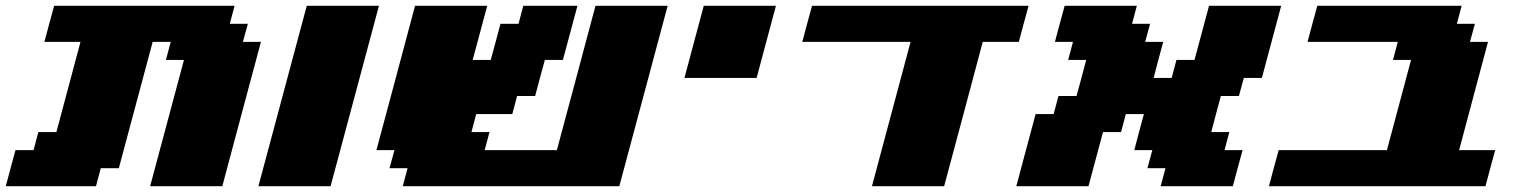

<svg xmlns="http://www.w3.org/2000/svg" viewBox="-20 -645 5290 665"><path d="M500 0H750Q772 -83 816.7 -250Q861.3 -417 883.8 -500H821.3L838.4 -562.5H775.9L792.5 -625H167.5Q161.6 -604 150.4 -562.3Q139.2 -520.5 133.8 -500H258.8L175.3 -187.5H112.8L96.2 -125H33.7Q27.8 -104 16.6 -62.5Q5.4 -21 0 0H312.5L329.1 -62.5H391.6L508.8 -500H571.3L554.7 -437.5H617.2Z M875 0H1125Q1152.8 -104 1208.7 -312.3Q1264.6 -520.5 1292.5 -625H1042.5Q1014.6 -520.5 958.7 -312.3Q902.8 -104 875 0Z M1375 0H2125Q2152.8 -104 2208.7 -312.3Q2264.6 -520.5 2292.5 -625H2042.5Q2020.5 -542 1975.8 -375.2Q1931.2 -208.5 1908.7 -125H1658.7L1675.3 -187.5H1612.8L1629.4 -250H1754.4L1771 -312.5H1833.5Q1838.9 -333 1850.1 -375Q1861.3 -417 1867.2 -437.5H1929.7L1980 -625H1792.5L1775.9 -562.5H1713.4Q1708 -542 1696.8 -500.2Q1685.5 -458.5 1679.7 -437.5H1617.2L1667.5 -625H1417.5Q1395.5 -542 1350.8 -375Q1306.2 -208 1283.7 -125H1346.2L1329.1 -62.5H1391.6Z M2350.6 -375H2600.6Q2611.8 -416.5 2634 -500Q2656.2 -583.5 2667.5 -625H2417.5Q2406.2 -583.5 2384 -500Q2361.8 -416.5 2350.6 -375Z M3000 0H3250Q3272.5 -83 3317.1 -250Q3361.8 -417 3383.8 -500H3508.8Q3514.2 -520.5 3525.4 -562.3Q3536.6 -604 3542.5 -625H2792.5Q2786.6 -604 2775.4 -562.3Q2764.2 -520.5 2758.8 -500H3133.8Q3111.8 -417 3066.9 -250Q3022 -83 3000 0Z M4000 0H4250Q4255.4 -21 4266.6 -62.5Q4277.8 -104 4283.7 -125H4221.2L4237.8 -187.5H4175.3Q4180.7 -208.5 4191.7 -250.2Q4202.6 -292 4208.5 -312.5H4271L4288.1 -375H4350.6Q4361.8 -416.5 4384 -500Q4406.2 -583.5 4417.5 -625H4167.5L4117.2 -437.5H4054.7L4038.1 -375H3975.6Q3981 -395.5 3991.9 -437.3Q4002.9 -479 4008.8 -500H3946.3L3963.4 -562.5H3900.9L3917.5 -625H3667.5Q3661.6 -604 3650.4 -562.3Q3639.2 -520.5 3633.8 -500H3696.3L3679.7 -437.5H3742.2Q3736.8 -417 3725.6 -375Q3714.4 -333 3708.5 -312.5H3646L3629.4 -250H3566.9Q3555.7 -208 3533.4 -125Q3511.2 -42 3500 0H3750L3800.3 -187.5H3862.8L3879.4 -250H3941.9Q3936 -229 3925 -187.3Q3914.1 -145.5 3908.7 -125H3971.2L3954.1 -62.5H4016.6Z M4375 0H5125Q5130.4 -21 5141.6 -62.5Q5152.8 -104 5158.7 -125H5033.7Q5050.3 -187.5 5083.7 -312.5Q5117.2 -437.5 5133.8 -500H5071.3L5088.4 -562.5H5025.9L5042.5 -625H4542.5Q4536.6 -604 4525.4 -562.3Q4514.2 -520.5 4508.8 -500H4821.3L4804.7 -437.5H4867.2L4783.7 -125H4408.7Q4402.8 -104 4391.6 -62.5Q4380.4 -21 4375 0Z"/></svg>

Font: Faithful 32x
Style: BoldOblique
Weight: 400
Foundry: Faithful Resource Pack
Version: Version 1.0; January 27, 2023